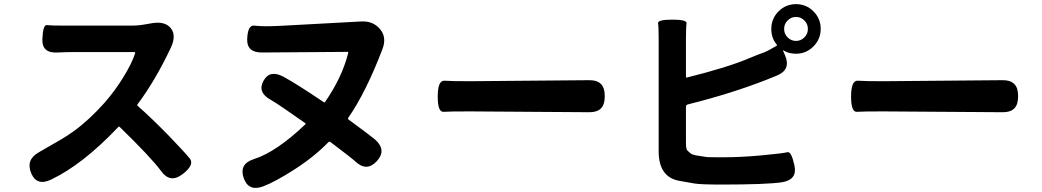

<svg xmlns="http://www.w3.org/2000/svg" viewBox="-20 -850 5040 929"><path d="M863 -7Q803 39 759 -23Q713 -86 559 -236Q555 -239 552 -235Q379 -53 227 19Q158 52 131 -12Q104 -76 166 -112L275 -175Q306 -193 335 -214Q409 -267 486 -353Q536 -410 577.5 -477.5Q619 -545 634 -593Q635 -598 630 -598H332Q296 -598 260 -596Q182 -591 185 -661Q188 -731 206.5 -728.5Q225 -726 296 -726H615Q649 -726 682 -732L717 -738Q779 -748 807 -713Q834 -678 807 -620Q732 -461 646 -346Q642 -341 647 -337Q712 -280 797 -193Q873 -114 898 -83.5Q923 -53 863 -7Z M1253 52Q1182 78 1159 11Q1136 -57 1208 -80Q1316 -114 1457 -248Q1461 -251 1457 -254Q1324 -348 1290 -367Q1224 -403 1255 -459Q1285 -514 1351 -479Q1414 -445 1546 -356Q1550 -353 1553 -357Q1635 -475 1665 -594Q1666 -599 1661 -599L1249 -596Q1173 -595 1176 -662Q1179 -729 1209.5 -726Q1240 -723 1265 -723Q1301 -723 1337 -725L1725 -746Q1784 -750 1818 -710Q1853 -670 1830 -611Q1750 -402 1665 -280Q1662 -275 1666 -272Q1779 -189 1796 -174Q1852 -123 1803 -70Q1754 -17 1699 -69Q1687 -81 1580 -162Q1574 -167 1569 -162Q1500 -91 1403 -29Q1311 30 1253 52Z M2098 -383Q2098 -462 2131 -459.5Q2164 -457 2253 -457L2831 -462Q2906 -463 2906 -388V-381Q2906 -306 2831 -307L2253 -311Q2154 -311 2126 -309Q2098 -307 2098 -383Z M3472 43Q3372 43 3341 38Q3304 32 3267 25Q3167 7 3167 -118V-663Q3167 -719 3164 -737Q3161 -755 3233 -755Q3305 -755 3302 -737Q3299 -719 3299 -663V-479Q3299 -474 3304 -475Q3502 -524 3609 -570Q3645 -585 3681 -598Q3694 -603 3737 -628Q3741 -631 3738 -635Q3712 -665 3712 -710Q3712 -760 3747 -795Q3782 -830 3831.5 -830Q3881 -830 3916 -795Q3951 -760 3951 -710.5Q3951 -661 3916 -625.5Q3881 -590 3831 -590Q3796 -590 3771 -606Q3767 -609 3769 -604L3779 -581Q3808 -512 3738 -484L3691 -465Q3521 -398 3309 -345Q3299 -343 3299 -333V-158Q3299 -127 3307 -120.5Q3315 -114 3321.5 -108Q3328 -102 3346 -98.5Q3364 -95 3400 -90Q3409 -89 3480 -89Q3564 -89 3662 -98Q3770 -108 3789.5 -113.5Q3809 -119 3824 -49Q3839 20 3763 32Q3687 43 3472 43ZM3831.5 -652Q3855 -652 3872 -669Q3889 -686 3889 -710Q3889 -734 3872 -751Q3855 -768 3831.5 -768Q3808 -768 3791 -751Q3774 -734 3774 -710Q3774 -686 3791 -669Q3808 -652 3831.5 -652Z M4098 -383Q4098 -462 4131 -459.5Q4164 -457 4253 -457L4831 -462Q4906 -463 4906 -388V-381Q4906 -306 4831 -307L4253 -311Q4154 -311 4126 -309Q4098 -307 4098 -383Z"/></svg>

Font: Resource Han Rounded JP
Style: Bold
Weight: 700
Designer: Cyano Hao (round all glyphs); Ryoko NISHIZUKA 西塚涼子 (kana, bopomofo & ideographs); Paul D. Hunt (Latin, Greek & Cyrillic)
Foundry: Cyano Hao
Version: 0.990